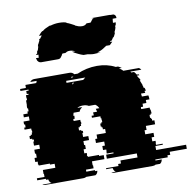

<svg xmlns="http://www.w3.org/2000/svg" viewBox="-84 -855 947 940"><g transform="rotate(-10 389.5 -385.0)"><path d="M630 -74H779V-54H694V-39H680V-29H618V-24H649Q647 -10 637 -4H615Q610 0 600 0H409Q400 0 395 -4H417Q407 -10 405 -24H373V-29H435V-39H449V-54H534V-74H385V-94H422V-99H389V-109H390V-119H374V-139H387V-159H346V-179H356V-199H402V-219H391V-229H387V-234H383V-249H389V-254H394V-264H393V-274H390V-284H348V-294H359V-296Q359 -300 358.5 -303Q358 -306 358 -309H378Q377 -314 376 -317.5Q375 -321 374 -324H392Q386 -337 375 -344H343Q332 -351 314 -351Q296 -351 286 -344H310Q305 -340 300.5 -335.5Q296 -331 294 -324H264Q262 -320 260 -309H265Q264 -305 264 -296V-294H257V-284H290V-274H292V-264H289V-254H282V-249H275V-234H286V-229H293V-219H289V-199H315V-179H287V-159H292V-139H281V-119H293V-109H292V-104H295V-99H350V-94H373V-74H311V-54H313V-39H275V-29H318V-24H329Q327 -10 316 -4H270Q265 0 256 0H66Q57 0 52 -4H98Q87 -10 85 -24H74V-29H31V-39H69V-54H67V-74H129V-94H106V-99H51V-104H48V-109H49V-119H37V-139H48V-159H43V-179H71V-199H45V-219H49V-229H42V-234H31V-249H38V-254H45V-264H48V-274H46V-284H13V-294H20V-309H15V-324H45V-344H20V-359H42V-369H48V-384H44V-399H45V-424H50V-434H49V-449H62V-454H54V-469H66V-474H26V-484H55V-499H109Q111 -505 113 -509H81Q89 -520 103 -520H278Q292 -520 300 -509H317Q339 -519 364 -524.5Q389 -530 416 -530Q466 -530 506 -509H517Q522 -507 526 -504.5Q530 -502 534 -499H520Q525 -496 530 -492.5Q535 -489 539 -484H617Q623 -480 627 -474H572Q573 -473 574 -472Q575 -471 576 -469H590Q593 -465 596 -461.5Q599 -458 601 -454H610L613 -449H600L609 -434H610Q612 -429 615 -424H610Q615 -413 618 -404Q618 -403 620 -399H619Q621 -395 621.5 -391.5Q622 -388 623 -384H627Q629 -380 629.5 -376.5Q630 -373 631 -369H624Q626 -363 626 -359H605Q606 -355 606 -351.5Q606 -348 607 -344H639Q640 -340 640.5 -334.5Q641 -329 641 -324H623V-309H604V-294H593V-284H635V-274H638V-264H639V-254H634V-249H628V-234H632V-229H636V-219H647V-199H601V-179H591V-159H632V-139H619V-119H635V-109H634V-99H667V-94H630ZM294 -499H283Q283 -498 283.5 -496.5Q284 -495 284 -493V-492Q286 -494 289 -496Q292 -498 294 -499ZM255 -484V-474H338L350 -484ZM283 -469V-460Q285 -463 291 -469ZM551 -744H532Q531 -740 531 -734.5Q531 -729 530 -724H544L541 -709H538Q537 -707 537 -704H539Q538 -700 537 -696.5Q536 -693 535 -689H534Q534 -688 533.5 -687Q533 -686 533 -684H532Q530 -680 530 -679H531L529 -674H531Q527 -664 521 -654H518Q516 -650 513.5 -646.5Q511 -643 508 -639H503L500 -634H511L496 -619H477L471 -614H470Q451 -600 428 -594H446Q439 -592 430 -591Q421 -590 412 -590Q403 -590 395 -591.5Q387 -593 380 -594H361Q348 -598 337 -603.5Q326 -609 316 -614H317Q315 -616 312 -617Q309 -618 307 -619H325Q318 -622 311 -624Q304 -626 296 -626Q289 -626 284 -624Q279 -622 275 -619H261L256 -614H258Q253 -607 248.5 -601Q244 -595 234 -595H150Q143 -595 137 -600.5Q131 -606 131 -613V-614H129V-619H143Q143 -623 143 -626.5Q143 -630 144 -634H133Q133 -636 133.5 -637Q134 -638 134 -639H138L141 -654H144L150 -674H148L150 -679H149Q149 -680 151 -684H152Q152 -685 154 -689Q156 -693 158 -696.5Q160 -700 161 -704H159L162 -709H165L176 -724H162Q167 -729 171.5 -734.5Q176 -740 182 -744H185Q193 -751 202.5 -755.5Q212 -760 222 -764H228Q248 -770 270 -770Q293 -770 309 -764H303Q316 -760 326 -754.5Q336 -749 346 -744H343Q351 -740 360 -737Q369 -734 379 -734Q394 -734 402 -744H422Q427 -749 431 -755.5Q435 -762 442 -764H429Q431 -765 435 -765H519Q524 -765 526 -764H539Q551 -760 551 -746Z"/></g></svg>

Font: Rubik Glitch
Style: Regular
Weight: 400
Designer: Hubert and Fischer, NaN
Foundry: Hubert and Fischer, NaN
Version: Version 2.200